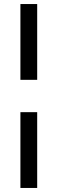

<svg xmlns="http://www.w3.org/2000/svg" viewBox="-20 -743 285 950"><path d="M81 -348V-723H164V-348ZM81 187V-188H164V187Z"/></svg>

Font: Archivo SemiBold Medium
Style: Regular
Weight: 500
Version: Version 2.001